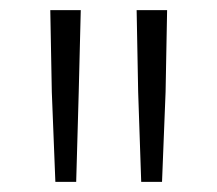

<svg xmlns="http://www.w3.org/2000/svg" viewBox="-20 -931 428 378"><path d="M139 -911 135 -750 130 -573H89L82 -750L79 -911ZM309 -911 306 -750 299 -573H258L252 -750L249 -911Z"/></svg>

Font: Matangi
Style: Regular
Weight: 400
Designer: Prashant Pant
Foundry: The Graphic Ant
Version: Version 3.002